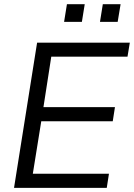

<svg xmlns="http://www.w3.org/2000/svg" viewBox="-20 -912 650 932"><path d="M48.1 0 160.1 -705H610.2L598.9 -636.9H228.9L190.9 -392H538L527.3 -323.4H180.3L139.3 -68.6H508.9L498.2 0ZM465.3 -805.9 479.1 -891.7H565.4L551.2 -805.9ZM291.1 -805.9 304.9 -891.7H391.3L377.5 -805.9Z"/></svg>

Font: Mulish ExtraLight
Style: Italic
Weight: 200
Italic angle: -9°
Designer: Vernon Adams
Foundry: Vernon Adams
Version: Version 3.603